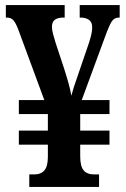

<svg xmlns="http://www.w3.org/2000/svg" viewBox="-20 -734 496 754"><path d="M95 0V-49H114Q141 -49 154.5 -65Q168 -81 168 -118V-166H54V-221H168V-286H54V-341H154L54 -612Q43 -642 33.5 -653.5Q24 -665 7 -665H3V-714H234V-665H229Q207 -665 195.5 -656.5Q184 -648 184 -628Q184 -616 188.5 -600Q193 -584 198 -567L231 -467Q241 -436 249 -407.5Q257 -379 260 -358Q269 -391 284 -433L322 -544Q330 -566 336 -588Q342 -610 342 -627Q342 -647 329.5 -656Q317 -665 296 -665H293V-714H450V-665H447Q429 -665 419 -650Q409 -635 392 -588L301 -341H410V-286H295V-221H410V-166H295V-120Q295 -81 308.5 -65Q322 -49 350 -49H369V0Z"/></svg>

Font: Noto Serif Tamil ExtraCondensed
Style: Bold
Weight: 700
Width: 2
Designer: Indian Type Foundry, Tom Grace, and the Monotype Design Team
Foundry: Monotype Imaging Inc.
Version: Version 2.004; ttfautohint (v1.8.4.7-5d5b)